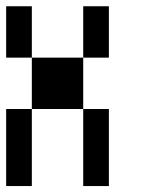

<svg xmlns="http://www.w3.org/2000/svg" viewBox="-20 -687 457 623"><path d="M0 -83.3V-333.3H83.3V-83.3ZM0 -500V-666.7H83.3V-500ZM83.3 -333.3V-500H250V-333.3ZM250 -83.3V-333.3H333.3V-83.3ZM250 -500V-666.7H333.3V-500Z"/></svg>

Font: Galmuri11 Condensed
Style: Regular
Weight: 400
Width: 3
Designer: Lee Minseo (quiple)
Version: Version 2.399;hotconv 1.1.1;makeotfexe 2.6.0 DEVELOPMENT